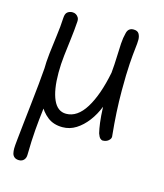

<svg xmlns="http://www.w3.org/2000/svg" viewBox="-113 -626 792 926"><g transform="rotate(15 283.5 -163.0)"><path d="M98 -503Q99 -525 109.5 -533Q120 -541 134 -541Q144 -541 151.5 -536.5Q159 -532 164 -524Q169 -516 168 -503Q165 -459 159.5 -415.5Q154 -372 149 -328.5Q144 -285 144 -242Q144 -156 165.5 -108Q187 -60 230 -60Q286 -60 327 -126Q368 -192 391 -308Q395 -351 396 -388Q397 -425 399 -455.5Q401 -486 407 -508Q410 -523 418.5 -530Q427 -537 440 -537Q460 -537 467.5 -524.5Q475 -512 475 -495Q475 -478 471.5 -450.5Q468 -423 464.5 -372.5Q461 -322 461 -238Q461 -184 464 -129.5Q467 -75 473 -16Q475 -6 469.5 2Q464 10 455 14.5Q446 19 435 19Q428 19 421.5 13Q415 7 409 -10Q404 -30 400 -60.5Q396 -91 394 -139Q378 -98 353 -65Q328 -32 297 -12.5Q266 7 230 7Q185 7 155 -16.5Q125 -40 106.5 -77Q88 -114 80.5 -156.5Q73 -199 73 -238Q73 -275 78 -320Q83 -365 89.5 -412.5Q96 -460 98 -503ZM74 -254Q74 -266 79.5 -279Q85 -292 92 -301Q99 -310 108 -310Q122 -310 127 -299.5Q132 -289 132 -273Q132 -202 128 -149.5Q124 -97 118 -49Q112 -1 107.5 53Q103 107 102 179Q102 195 93 205Q84 215 69 215Q54 215 45.5 208Q37 201 34.5 190Q32 179 32 166Q32 154 35.5 121Q39 88 44 41Q49 -6 55 -59Q61 -112 66 -163Q71 -214 74 -254Z"/></g></svg>

Font: Playpen Sans Light
Style: Regular
Weight: 300
Designer: Laura Meseguer, Veronika Burian, José Scaglione
Foundry: TypeTogether
Version: Version 1.001